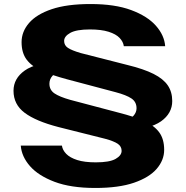

<svg xmlns="http://www.w3.org/2000/svg" viewBox="-20 -786 922 952"><path d="M429 -766Q550 -766 630.5 -736Q711 -706 753 -658.5Q795 -611 799 -557H594Q591 -579 573 -598Q555 -617 518.5 -628.5Q482 -640 426 -640Q359 -640 328.5 -623Q298 -606 298 -583Q298 -561 317 -548.5Q336 -536 380 -523L611 -464Q693 -444 741.5 -419.5Q790 -395 812 -362.5Q834 -330 834 -285Q834 -224 778.5 -184.5Q723 -145 600 -139L594 -185Q627 -195 642 -212Q657 -229 657 -249Q657 -281 631.5 -298Q606 -315 553 -329L312 -393Q237 -413 187 -435Q137 -457 112 -490.5Q87 -524 87 -577Q87 -629 124 -672Q161 -715 236.5 -740.5Q312 -766 429 -766ZM452 146Q331 146 250.5 115.5Q170 85 128.5 37.5Q87 -10 83 -64H287Q290 -42 308.5 -23Q327 -4 363 7.5Q399 19 455 19Q523 19 553 2Q583 -15 583 -38Q583 -60 564 -73Q545 -86 501 -98L270 -156Q158 -185 102.5 -226.5Q47 -268 47 -336Q47 -397 103 -436.5Q159 -476 281 -481L287 -436Q255 -427 240 -410Q225 -393 225 -371Q225 -340 250 -323Q275 -306 328 -291L570 -227Q645 -208 694.5 -186Q744 -164 769 -130.5Q794 -97 794 -43Q794 8 757 51Q720 94 644.5 120Q569 146 452 146Z"/></svg>

Font: Unbounded
Style: Bold
Weight: 700
Designer: Luke Prowse, Jean-Baptiste Morizot, Fátima Lázaro, Florian Runge
Foundry: NaN
Version: Version 1.700